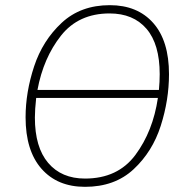

<svg xmlns="http://www.w3.org/2000/svg" viewBox="-20 -713 730 743"><path d="M634 -426Q634 -326 602 -226Q570 -126 497 -58Q424 10 309 10Q202 10 140.5 -60Q79 -130 79 -259Q79 -356 112 -456Q145 -556 218.5 -624.5Q292 -693 405 -693Q512 -693 573 -624Q634 -555 634 -426ZM125 -365H595Q598 -397 598 -426Q598 -542 547 -601.5Q496 -661 404 -661Q284 -661 216 -575Q148 -489 125 -365ZM591 -334H120Q115 -289 115 -258Q115 -143 166.5 -82.5Q218 -22 309 -22Q436 -22 504 -113.5Q572 -205 591 -334Z"/></svg>

Font: FiraGO UltraLight
Style: Italic
Weight: 200
Italic angle: -8°
Designer: bBox Type GmbH
Foundry: bBox Type GmbH
Version: Version 1.001